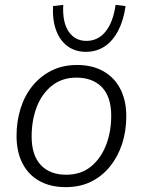

<svg xmlns="http://www.w3.org/2000/svg" viewBox="-20 -761 587 789"><path d="M250 8Q188 8 142.5 -17Q97 -42 72.5 -89.5Q48 -137 48 -203Q48 -262 64.5 -315Q81 -368 113.5 -408Q146 -448 192 -471Q238 -494 297 -494Q359 -494 404.5 -468.5Q450 -443 474.5 -395.5Q499 -348 499 -283Q499 -223 482 -170.5Q465 -118 432.5 -77.5Q400 -37 354.5 -14.5Q309 8 250 8ZM252 -43Q312 -43 353 -76Q394 -109 415.5 -164Q437 -219 437 -285Q437 -363 399 -402.5Q361 -442 294 -442Q235 -442 193.5 -409Q152 -376 131 -321.5Q110 -267 110 -200Q110 -123 147.5 -83Q185 -43 252 -43ZM333 -548Q290 -548 258.5 -570.5Q227 -593 211 -635.5Q195 -678 198 -736L240 -741Q236 -670 262 -631.5Q288 -593 335 -593Q383 -593 414 -631.5Q445 -670 455 -741L496 -736Q488 -678 466 -635.5Q444 -593 410.5 -570.5Q377 -548 333 -548Z"/></svg>

Font: Nunito Sans 12pt Light
Style: Italic
Weight: 300
Italic angle: -9°
Designer: Vernon Adams
Foundry: Vernon Adams
Version: Version 3.101;gftools[0.9.27]